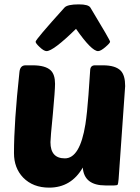

<svg xmlns="http://www.w3.org/2000/svg" viewBox="-20 -849 640 879"><path d="M222 -327Q211 -217 211 -198Q211 -124 277 -124Q346 -124 371 -280Q379 -332 385 -414L393 -530Q395 -550 415 -550H451Q509 -550 533 -525Q553 -504 553 -455Q553 -449 523 -29Q521 -8 519 -4Q516 0 502 0H463Q365 0 359 -82Q306 10 205 10Q131 10 86 -36Q44 -80 44 -148Q44 -289 69 -519Q72 -550 97 -550H129Q188 -550 212 -527Q232 -508 232 -465Q232 -436 222 -327ZM328 -717Q224 -615 193 -615Q181 -615 161 -634Q143 -651 143 -658Q143 -668 275 -814Q288 -829 341 -829Q385 -829 394 -814Q484 -665 484 -658Q484 -652 463 -634Q441 -615 429 -615Q399 -615 328 -717Z"/></svg>

Font: PoetsenOne
Style: Regular
Weight: 400
Designer: Rodrigo Fuenzalida, Pablo Impallari
Foundry: Pablo Impallari, Rodrigo Fuenzalida
Version: Version 1.000